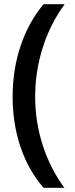

<svg xmlns="http://www.w3.org/2000/svg" viewBox="-20 -734 357 912"><path d="M40 -273.9Q40 -403.3 77.9 -516.1Q115.7 -628.9 187 -713.9H287.1Q219.2 -622.1 183.1 -508.1Q147 -394 147 -274.9Q147 -155.8 183.1 -43.9Q219.2 67.9 286.1 158.2H187Q115.2 75.2 77.6 -35.6Q40 -146.5 40 -273.9Z"/></svg>

Font: f2_44652          
Style: Regular
Weight: 600
Foundry: Ascender Corporation
Version: Version 1.10